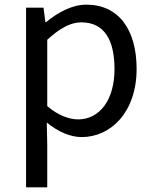

<svg xmlns="http://www.w3.org/2000/svg" viewBox="-20 -576 660 825"><path d="M92 -543V229H183V45L181 -50C182 -49 182 -49 183 -48C231 -9 283 13 331 13C456 13 567 -94 567 -280C567 -447 491 -556 351 -556C288 -556 227 -521 178 -481H175L167 -543ZM183 -120V-405C236 -454 283 -480 329 -480C432 -480 472 -399 472 -279C472 -144 406 -63 316 -63C280 -63 232 -78 183 -120Z"/></svg>

Font: Kinto Sans
Style: Regular
Weight: 400
Designer: Authors: Ryoko NISHIZUKA  (kana & ideographs); Paul D. Hunt (Latin, Greek & Cyrillic); Wenlong ZHANG  (bopomofo); Sandol
Foundry: Adobe Systems Incorporated, ookami Inc.
Version: Version 0.001